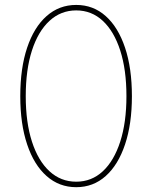

<svg xmlns="http://www.w3.org/2000/svg" viewBox="-20 -757 623 786"><path d="M292 9.3Q222.2 9.3 170.7 -36.4Q119.1 -82 91.1 -165.8Q63 -249.5 63 -363.3Q63 -478 91.1 -561.8Q119.1 -645.5 170.7 -691.2Q222.2 -736.8 292 -736.8Q361.8 -736.8 412.8 -691.2Q463.9 -645.5 491.9 -561.8Q520 -478 520 -363.3Q520 -249.5 491.9 -165.8Q463.9 -82 412.8 -36.4Q361.8 9.3 292 9.3ZM292 -13.2Q355 -13.2 400.9 -55.9Q446.8 -98.6 472.2 -177.2Q497.6 -255.9 497.6 -363.3Q497.6 -471.7 472.2 -550.3Q446.8 -628.9 400.9 -671.6Q355 -714.4 292 -714.4Q229 -714.4 182.6 -671.6Q136.2 -628.9 110.8 -550.3Q85.4 -471.7 85.4 -363.3Q85.4 -255.9 110.8 -177.2Q136.2 -98.6 182.6 -55.9Q229 -13.2 292 -13.2Z"/></svg>

Font: Inter 18pt Thin
Style: Regular
Weight: 250
Designer: Rasmus Andersson
Foundry: rsms
Version: Version 4.001;git-66647c0bb